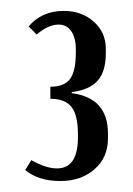

<svg xmlns="http://www.w3.org/2000/svg" viewBox="-20 -725 242 350"><path d="M46.9 -662.1 32.2 -676.8Q56.2 -705.1 96.2 -705.1Q128.9 -705.1 150.9 -685.5Q172.9 -666 172.9 -636.2V-627.9Q172.9 -594.2 157.7 -577.6Q142.6 -561 110.8 -557.1V-555.2Q176.8 -546.4 176.8 -481.9V-472.2Q176.8 -438 152.3 -416.5Q127.9 -395 89.8 -395Q50.3 -395 25.9 -415L37.1 -433.1Q63.5 -418 84 -418Q122.1 -418 122.1 -475.1V-479Q122.1 -515.1 110.4 -530Q98.6 -544.9 71.8 -544.9V-566.9Q97.2 -566.9 107.7 -581.1Q118.2 -595.2 118.2 -628.9V-634.8Q118.2 -656.2 109.9 -668.2Q101.6 -680.2 86.9 -680.2Q67.9 -680.2 46.9 -662.1Z"/></svg>

Font: Moniqa Black Paragraph
Style: Regular
Weight: 900
Designer: Rajesh Rajput
Foundry: Rajesh Rajput
Version: Version 1.000